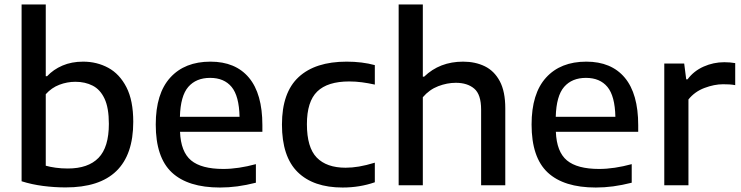

<svg xmlns="http://www.w3.org/2000/svg" viewBox="-20 -828 3312 858"><path d="M273 9.5Q223.5 9.5 172.8 3Q122 -3.5 76.5 -18V-808H184.5V-487.5H190.5Q218.5 -517.5 259.2 -535Q300 -552.5 351.5 -552.5Q413 -552.5 463.8 -525Q514.5 -497.5 545 -438.2Q575.5 -379 575.5 -283.5Q575.5 10 273 9.5ZM283 -75Q374 -75 420.2 -122.5Q466.5 -170 466.5 -274.5Q466.5 -346 447.2 -387Q428 -428 394.2 -445.2Q360.5 -462.5 317 -462.5Q280 -462.5 245.2 -449.2Q210.5 -436 184.5 -407V-87.5Q203.5 -82 229 -78.5Q254.5 -75 283 -75Z M963 10Q820 10 748 -57.2Q676 -124.5 676 -271.5Q676 -410 740.8 -481.2Q805.5 -552.5 920.5 -552.5Q1032.5 -552.5 1092.5 -480.8Q1152.5 -409 1152.5 -268.5V-239H784.5Q788 -149.5 834 -111.2Q880 -73 978 -73Q1011.5 -73 1048.2 -78.5Q1085 -84 1123.5 -94.5V-11.5Q1080 -0.5 1040.8 4.8Q1001.5 10 963 10ZM919 -480Q856.5 -480 821.5 -439.8Q786.5 -399.5 784 -306H1050.5Q1048.5 -399 1015 -439.5Q981.5 -480 919 -480Z M1511 10Q1380.5 10 1310.2 -59Q1240 -128 1240 -271.5Q1240 -414.5 1314.5 -483.5Q1389 -552.5 1529 -552.5Q1598.5 -552.5 1655 -537V-450Q1625.5 -456.5 1597.8 -460.2Q1570 -464 1540.5 -464Q1444 -464 1397.8 -419.2Q1351.5 -374.5 1351.5 -273Q1351.5 -169 1395.5 -123.8Q1439.5 -78.5 1524.5 -78.5Q1553.5 -78.5 1584.5 -83.8Q1615.5 -89 1655 -101V-13.5Q1587.5 10 1511 10Z M1761.5 0V-808H1869.5V-485.5H1875.5Q1945 -552.5 2049.5 -552.5Q2104 -552.5 2146.5 -531.8Q2189 -511 2213.5 -465Q2238 -419 2238 -344V0H2130V-338Q2130 -406 2099.2 -432Q2068.5 -458 2017 -458Q1978 -458 1938.2 -442.8Q1898.5 -427.5 1869.5 -393.5V0Z M2642.5 10Q2499.5 10 2427.5 -57.2Q2355.5 -124.5 2355.5 -271.5Q2355.5 -410 2420.2 -481.2Q2485 -552.5 2600 -552.5Q2712 -552.5 2772 -480.8Q2832 -409 2832 -268.5V-239H2464Q2467.5 -149.5 2513.5 -111.2Q2559.5 -73 2657.5 -73Q2691 -73 2727.8 -78.5Q2764.5 -84 2803 -94.5V-11.5Q2759.5 -0.5 2720.2 4.8Q2681 10 2642.5 10ZM2598.5 -480Q2536 -480 2501 -439.8Q2466 -399.5 2463.5 -306H2730Q2728 -399 2694.5 -439.5Q2661 -480 2598.5 -480Z M2948.5 0V-544H3037.5L3046.5 -473.5H3052.5Q3080.5 -511 3124.5 -530.5Q3168.5 -550 3216.5 -550Q3242 -550 3265.5 -546V-447.5Q3252.5 -450 3238.8 -450.8Q3225 -451.5 3211 -451.5Q3172 -451.5 3128.2 -435Q3084.5 -418.5 3056.5 -383.5V0Z"/></svg>

Font: Encode Sans SemiExpanded SemiExpanded Medium
Style: Regular
Weight: 500
Width: 6
Designer: Multiple Designers
Foundry: Impallari Type
Version: Version 3.000; ttfautohint (v1.8.3) -l 8 -r 50 -G 200 -x 14 